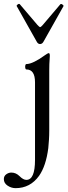

<svg xmlns="http://www.w3.org/2000/svg" viewBox="-81 -707 354 998"><path d="M0 271Q-22 271 -41.5 258Q-61 245 -61 224Q-61 208 -48.5 199Q-36 190 -22 190Q2 190 21 209Q40 228 56 228Q101 228 101 124V-279Q101 -346 56 -346Q52 -346 50.5 -353Q49 -360 50.5 -367Q52 -374 56 -374Q73 -374 98.5 -386.5Q124 -399 151 -419Q168 -431 172 -431Q178 -431 178 -417Q176 -392 175.5 -374Q175 -356 175 -342V-29Q175 -4 173.5 19.5Q172 43 170 63Q158 156 122 207Q76 271 0 271ZM127 -478Q116 -478 109 -492L6 -675Q4 -679 11 -684Q18 -689 22 -685L113 -578Q124 -566 127 -566Q132 -566 142 -578L232 -684Q236 -689 243.5 -683.5Q251 -678 249 -675L146 -492Q139 -478 127 -478Z"/></svg>

Font: Junicode
Style: Regular
Weight: 400
Designer: Peter S. Baker
Version: Version 2.100; ttfautohint (v1.8.4)